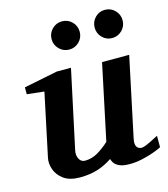

<svg xmlns="http://www.w3.org/2000/svg" viewBox="-110 -809 794 908"><g transform="rotate(-15 287.0 -355.5)"><path d="M571.8 -27.8Q558.6 -20.5 532 -11Q505.4 -1.5 474.1 5.4Q442.9 12.2 414.1 12.2Q379.9 12.2 362.1 3.4Q344.2 -5.4 337.4 -16.8Q330.6 -28.3 329.1 -35.2Q296.4 -12.7 257.6 -0.2Q218.8 12.2 169.9 12.2Q120.1 12.2 91.1 -8.8Q62 -29.8 51.5 -60.1Q41 -90.3 46.9 -117.2L111.8 -423.8L27.8 -433.1V-466.8L192.9 -500H262.2L180.2 -117.2Q175.3 -93.8 184.8 -75.9Q194.3 -58.1 212.9 -58.1Q246.6 -58.1 276.4 -75.7Q306.2 -93.3 333 -118.2L411.1 -487.8H543.9L461.9 -100.1Q456.1 -72.3 464.1 -60.1Q472.2 -47.9 487.8 -47.9Q495.6 -47.9 511 -54Q526.4 -60.1 571.8 -84ZM556.2 -653.8Q556.2 -625.5 536.1 -605.2Q516.1 -585 487.3 -585Q459 -585 439.2 -605.2Q419.4 -625.5 419.4 -653.8Q419.4 -682.6 439.2 -702.9Q459 -723.1 487.3 -723.1Q516.1 -723.1 536.1 -702.9Q556.2 -682.6 556.2 -653.8ZM346.2 -653.8Q346.2 -625.5 326.2 -605.2Q306.2 -585 277.3 -585Q249 -585 228.8 -605.2Q208.5 -625.5 208.5 -653.8Q208.5 -682.6 228.8 -702.9Q249 -723.1 277.3 -723.1Q306.2 -723.1 326.2 -702.9Q346.2 -682.6 346.2 -653.8Z"/></g></svg>

Font: Charis
Style: Bold Italic
Weight: 700
Italic angle: -11°
Designer: Walt Agee, Miriam Martin, Annie Olsen, Victor Gaultney, Lorna Priest, Alan Ward, Bob Hallissy, Martin Hosken, Sharon Cor
Foundry: SIL Global
Version: Version 7.000